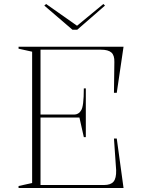

<svg xmlns="http://www.w3.org/2000/svg" viewBox="-20 -942 711 962"><path d="M73 0V-10L141 -25V-683L73 -698V-708H599L565 -477H551L553 -631Q554 -665 538 -679Q522 -693 486 -693H183V-368H352Q362 -368 371 -373Q380 -378 385 -387Q393 -397 396.5 -425.5Q400 -454 400 -499H410V-255H400L378 -353H183V-15H501Q535 -15 549 -32Q563 -49 562 -89L551 -248H565L599 0ZM498 -922 506 -914 367 -793H343L202 -914L211 -922L366 -813Z"/></svg>

Font: Kalnia ExtraLight
Style: Regular
Weight: 250
Designer: Frida Medrano
Foundry: Frida Medrano
Version: Version 1.105